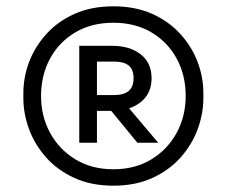

<svg xmlns="http://www.w3.org/2000/svg" viewBox="-20 -770 718 608"><path d="M339 -182Q269 -182 215.5 -206.5Q162 -231 126 -271.5Q90 -312 72 -361Q54 -410 54 -459V-475Q54 -526 72.5 -574.5Q91 -623 127.5 -663Q164 -703 217 -726.5Q270 -750 339 -750Q408 -750 461 -726.5Q514 -703 550.5 -663Q587 -623 605.5 -574.5Q624 -526 624 -475V-459Q624 -410 606 -361Q588 -312 552 -271.5Q516 -231 462.5 -206.5Q409 -182 339 -182ZM339 -234Q408 -234 459.5 -265.5Q511 -297 539.5 -349.5Q568 -402 568 -466Q568 -532 539.5 -584.5Q511 -637 459.5 -667.5Q408 -698 339 -698Q270 -698 218.5 -667.5Q167 -637 138.5 -584.5Q110 -532 110 -466Q110 -402 138.5 -349.5Q167 -297 218.5 -265.5Q270 -234 339 -234ZM287 -318H231V-625H287ZM481 -318H415L319 -435H382ZM334 -419H258V-469H342Q372 -469 387.5 -482Q403 -495 403 -522Q403 -550 387.5 -562.5Q372 -575 342 -575H258V-625H334Q391 -625 425.5 -598Q460 -571 460 -522Q460 -474 425.5 -446.5Q391 -419 334 -419Z"/></svg>

Font: Sora Variable
Style: Regular
Weight: 400
Designer: Jonathan Barnbrook, Julián Moncada
Foundry: Barnbrook Fonts
Version: Version 2.000